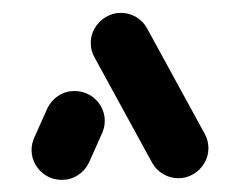

<svg xmlns="http://www.w3.org/2000/svg" viewBox="-20 -540 380 304"><path d="M77.8 -255.2Q64.8 -255.2 53.9 -261.5Q43 -267.8 36.5 -278.7Q30 -289.6 30 -302.6Q30 -313 34.8 -323.3L55.2 -368.9Q61.1 -381.1 72.6 -388.5Q84.1 -395.9 98.1 -395.9Q111.1 -395.9 122 -389.6Q133 -383.3 139.4 -372.4Q145.9 -361.5 145.9 -348.5Q145.9 -338.1 141.1 -327.8L120.7 -282.2Q114.8 -270 103.3 -262.6Q91.9 -255.2 77.8 -255.2ZM310 -305.2Q310 -292.6 303.5 -281.7Q297 -270.7 286.1 -264.3Q275.2 -257.8 262.6 -257.8Q249.6 -257.8 238.5 -264.3Q227.4 -270.7 221.1 -281.9L130 -448.5Q123.7 -459.3 123.7 -472.2Q123.7 -484.8 130.2 -495.7Q136.7 -506.7 147.6 -513.1Q158.5 -519.6 171.1 -519.6Q184.4 -519.6 195.4 -513.1Q206.3 -506.7 212.6 -495.6L303.7 -328.9Q310 -318.1 310 -305.2Z"/></svg>

Font: 26F Galaxy Sans Extra Bold
Style: Regular
Weight: 800
Designer: C₂₉H₂₅N₃O₅
Version: Version 1.100